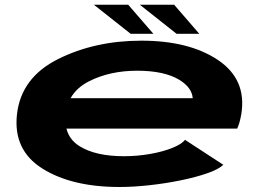

<svg xmlns="http://www.w3.org/2000/svg" viewBox="-20 -758 1074 786"><path d="M469 7.5Q273.5 7.5 153.2 -68.2Q33 -144 49.5 -290Q66.5 -440.5 217.5 -516Q368.5 -591.5 558.5 -591.5Q754.5 -591.5 872.5 -512.2Q990.5 -433 968 -291.5Q961.5 -254 951 -231.5H252Q263.5 -186 305 -160Q371 -118.5 487.5 -118.5Q542.5 -118.5 594.8 -127.8Q647 -137 685.5 -152.5Q724 -168 737.5 -185.5L894 -83.5Q875.5 -65 828.8 -48.8Q782 -32.5 720 -19.8Q658 -7 592 0.2Q526 7.5 469 7.5ZM269 -356H769Q765.5 -399.5 714.5 -431Q652.5 -468.5 541.5 -468.5Q429.5 -468.5 344 -425Q293 -399 269 -356ZM703 -619.5 552.5 -738.5H693L796 -619.5ZM515 -619.5 364.5 -738.5H505L608 -619.5Z"/></svg>

Font: Anybody UltraExpanded Regular
Style: Bold Italic
Weight: 700
Width: 9
Italic angle: -10°
Designer: Tyler Finck
Foundry: Etcetera Type Company
Version: Version 1.010; ttfautohint (v1.8.3) -l 8 -r 50 -G 200 -x 14 